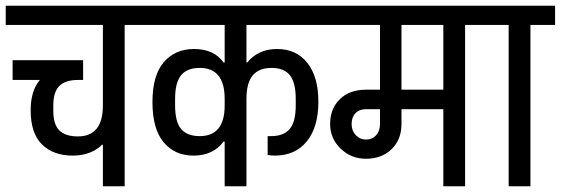

<svg xmlns="http://www.w3.org/2000/svg" viewBox="-30 -650 1957 670"><path d="M491 -563H405V0H329V-145H326Q310 -128 283.5 -117.5Q257 -107 224 -107Q156 -107 116.5 -146Q77 -185 77 -265Q77 -333 109 -371H14V-440H260V-371H242Q198 -371 177 -350Q156 -329 156 -282V-263Q156 -216 177 -195Q198 -174 242 -174Q329 -174 329 -282V-563H-10V-630H491Z M830 -432H833Q849 -453 875.5 -466Q902 -479 937 -479Q1004 -479 1042.5 -430.5Q1081 -382 1081 -295Q1081 -206 1040.5 -156.5Q1000 -107 929 -107Q920 -107 904 -109V-175H916Q960 -175 981 -200Q1002 -225 1002 -282V-305Q1002 -362 981.5 -387.5Q961 -413 918 -413Q873 -413 851.5 -386.5Q830 -360 830 -305V0H754V-156H750Q714 -107 645 -107Q580 -107 541 -153.5Q502 -200 502 -294Q502 -387 541.5 -433Q581 -479 647 -479Q717 -479 750 -432H754V-563H470V-630H1128V-563H830ZM754 -282V-305Q754 -413 667 -413Q623 -413 602 -387.5Q581 -362 581 -305V-282Q581 -225 602 -200Q623 -175 667 -175Q754 -175 754 -282Z M1679 -563H1593V0H1517V-269H1371V-217Q1371 -163 1336.5 -129.5Q1302 -96 1247 -96Q1195 -96 1158.5 -131.5Q1122 -167 1122 -217Q1122 -271 1156 -304Q1190 -337 1247 -337H1296V-563H1108V-630H1679ZM1517 -337V-563H1371V-337ZM1296 -269H1247Q1224 -269 1210.5 -255Q1197 -241 1197 -217Q1197 -194 1211.5 -178.5Q1226 -163 1247 -163Q1269 -163 1282.5 -178Q1296 -193 1296 -217Z M1907 -563H1821V0H1745V-563H1659V-630H1907Z"/></svg>

Font: Pragati Narrow
Style: Regular
Weight: 400
Designer: Hector Gatti, Marcela Romero, Pablo Cosgaya and Nicolas Silva
Foundry: Omnibus-Type
Version: Version 1.010; ttfautohint (v1.3)